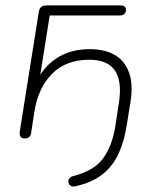

<svg xmlns="http://www.w3.org/2000/svg" viewBox="-20 -504 569 707"><path d="M257 182Q249 184 243 181.5Q237 179 234 173.5Q231 168 231.5 162.5Q232 157 237 151.5Q242 146 251 144Q328 124 361 77.5Q394 31 405 -42L418 -127Q442 -284 309 -284Q223 -284 172 -232.5Q121 -181 107 -95L95 -17Q94 -5 87.5 0.5Q81 6 70 6Q60 6 55.5 -1Q51 -8 53 -21L123 -461Q127 -484 150 -484H423Q433 -484 438.5 -480Q444 -476 444 -469Q444 -459 438 -453Q432 -447 421 -447H163L123 -195H111Q136 -255 187.5 -289Q239 -323 310 -323Q366 -323 403 -301.5Q440 -280 455.5 -236Q471 -192 460 -126L447 -45Q438 15 417 61Q396 107 358 137.5Q320 168 257 182Z"/></svg>

Font: Nunito Variable Extra Light
Style: Italic
Weight: 200
Italic angle: -9°
Designer: Vernon Adams
Foundry: Vernon Adams
Version: Version 3.602